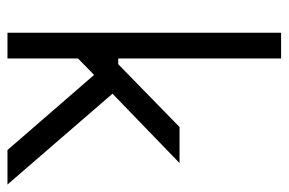

<svg xmlns="http://www.w3.org/2000/svg" viewBox="-146 -608 754 501"><g transform="rotate(90 230.5 -357.0)"><path d="M65 0H132V-184L175 -226L371 0H461L224 -274L405 -449H311L147 -289H132V-714H65Z"/></g></svg>

Font: Arcon
Style: Regular
Weight: 400
Designer: M. Zarth
Foundry: martin zarth - visuelle & digitale kommunikation
Version: Version 1.131;PS 001.131;hotconv 1.0.70;makeotf.lib2.5.58329